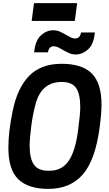

<svg xmlns="http://www.w3.org/2000/svg" viewBox="-20 -1204 705 1237"><path d="M477 -1069ZM462 -1069H184L199 -1184H477ZM571 -853ZM468 -853Q444 -853 423.5 -862.5Q403 -872 386 -882Q369 -892 355 -899Q341 -906 327 -906Q295 -906 289 -867H200Q207 -942 243 -975.5Q279 -1009 323 -1009Q347 -1009 367.5 -999.5Q388 -990 405 -980Q422 -970 436 -963Q450 -956 464 -956Q496 -956 502 -995H591Q585 -921 548.5 -887Q512 -853 468 -853ZM291 13Q163 13 98.5 -48.5Q34 -110 34 -251Q34 -355 61 -486Q91 -636 167 -714.5Q243 -793 377 -793Q510 -793 572 -730Q634 -667 634 -529Q634 -475 622 -383Q594 -172 513 -79.5Q432 13 291 13ZM300 -104Q379 -104 423 -168.5Q467 -233 484 -372Q497 -469 497 -515Q497 -599 470 -637.5Q443 -676 378 -676Q243 -676 207 -525Q190 -461 180.5 -384Q171 -307 171 -266Q171 -183 198.5 -143.5Q226 -104 290 -104Z"/></svg>

Font: Tanohe Sans SemiBold
Style: Italic
Weight: 600
Designer: Village Type and Design LLC & Cristiano Sobral
Foundry: Cooper Hewitt Smithsonian Design Museum
Version: Version 1.00;September 29, 2021;FontCreator 13.0.0.2655 64-b